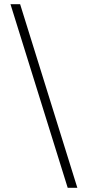

<svg xmlns="http://www.w3.org/2000/svg" viewBox="-20 -827 409 916"><path d="M30 -807H76L349 69H303Z"/></svg>

Font: Viaoda Libre
Style: Regular
Weight: 400
Designer: Gydient
Version: Version 2.000